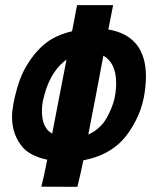

<svg xmlns="http://www.w3.org/2000/svg" viewBox="-20 -720 582 740"><path d="M181.2 -205.1Q190.4 -252.9 208.7 -347.9Q227.1 -442.9 236.3 -490.2Q232.9 -487.8 228 -483.9Q166 -433.6 144.5 -326.7Q141.6 -312 141.6 -293.5Q141.6 -245.6 161.6 -221.2Q168 -212.9 181.2 -205.1ZM320.3 -201.2Q349.6 -214.8 369.1 -235.8Q384.8 -250.5 400.6 -283.7Q416.5 -316.9 421.9 -343.3Q421.9 -344.2 422.4 -346.2Q422.9 -348.1 422.9 -349.1Q427.7 -374.5 427.7 -399.4Q427.7 -440.4 414.1 -467.3Q400.9 -493.2 378.4 -505.4Q350.6 -355.5 324.7 -224.6ZM162.1 -104.5Q97.7 -118.7 69.3 -150.4Q26.4 -198.7 26.4 -269.5Q26.4 -292.5 31.7 -320.3Q49.3 -410.2 80.1 -462.9Q110.8 -515.6 150.9 -549.3Q190.9 -583.5 257.8 -599.6Q259.8 -607.9 262.7 -625Q265.6 -642.1 267.6 -650.9Q269 -659.2 272.2 -675.5Q275.4 -691.9 277.3 -700.2H416Q413.6 -687.5 408.4 -661.6Q403.3 -635.7 400.9 -623Q400.4 -620.1 399.2 -614.5Q397.9 -608.9 397.5 -606.4Q542.5 -581.5 542.5 -424.8Q542.5 -388.7 534.7 -346.2Q534.2 -345.2 534.2 -343.8Q534.2 -342.3 533.7 -341.8Q524.9 -297.4 503.4 -255.4Q481.9 -213.4 456.1 -184.1Q399.4 -120.6 301.3 -102.1Q291 -51.3 278.3 0Q254.9 0 208.5 -0.2Q162.1 -0.5 139.2 -0.5Q152.3 -52.7 158.2 -85.4Q158.7 -88.9 162.1 -104.5Z"/></svg>

Font: Fantasque Sans Mono
Style: Bold Italic
Weight: 700
Italic angle: -11°
Monospace: yes
Designer: Jany Belluz
Version: Version 1.7.1